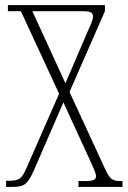

<svg xmlns="http://www.w3.org/2000/svg" viewBox="-20 -734 503 754"><path d="M4 0H26C76 0 88 -9 114 -67L229 -332L324 -125C348 -73 357 -54 357 -42C357 -30 351 -23 313 -23H288V0H461V-23H455C422 -23 412 -29 392 -72L253 -373L392 -690V-714H11V-690H62L212 -366L84 -74C64 -29 54 -24 10 -24H4ZM237 -407 107 -690H306C339 -690 345 -683 345 -669C345 -652 333 -631 321 -603Z"/></svg>

Font: Noto Serif Georgian ExtraCondensed ExtraLight
Style: Regular
Weight: 200
Width: 2
Designer: Monotype Design Team, Akaki Razmadze
Foundry: Google LLC
Version: Version 2.003